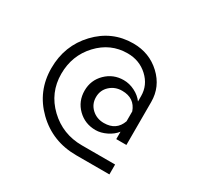

<svg xmlns="http://www.w3.org/2000/svg" viewBox="-123 -694 865 840"><g transform="rotate(30 309.5 -274.5)"><path d="M521.2 -148.8H470V-186.2Q453.8 -165 425.6 -151.2Q397.5 -137.5 371.2 -137.5Q317.5 -137.5 280.6 -173.8Q243.8 -210 243.8 -263.8Q243.8 -316.2 280.6 -352.5Q317.5 -388.8 370 -388.8Q398.8 -388.8 426.2 -375Q453.8 -361.2 470 -338.8V-366.2Q470 -421.2 428.1 -460Q386.2 -498.8 326.2 -498.8Q240 -498.8 179.4 -433.8Q118.8 -368.8 118.8 -276.2Q118.8 -181.2 187.5 -115.6Q256.2 -50 353.8 -50H521.2V0H353.8Q233.8 0 151.2 -80Q68.8 -160 68.8 -276.2Q68.8 -390 143.8 -469.4Q218.8 -548.8 326.2 -548.8Q407.5 -548.8 464.4 -495.6Q521.2 -442.5 521.2 -366.2ZM387.5 -182.5Q450 -182.5 470 -238.8V-288.8Q450 -345 387.5 -345Q351.2 -345 326.2 -321.9Q301.2 -298.8 301.2 -263.8Q301.2 -228.8 326.2 -205.6Q351.2 -182.5 387.5 -182.5Z"/></g></svg>

Font: Now Alt
Style: Regular
Weight: 400
Designer: Alfredo Marco Pradil
Foundry: Alfredo Marco Pradil
Version: Version 1.002;PS 001.002;hotconv 1.0.88;makeotf.lib2.5.64775